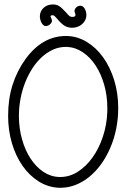

<svg xmlns="http://www.w3.org/2000/svg" viewBox="-20 -846 577 877"><path d="M280.8 -681.6C209.5 -681.6 148.3 -646.8 97.2 -577.1C70.8 -540.7 50.9 -501.1 37.4 -458.3C23.8 -415.4 17.1 -368.3 17.1 -316.9C17.1 -272.9 22.9 -231.4 34.4 -192.1C46 -152.9 62.1 -118.5 82.8 -88.9C103.4 -59.2 127.9 -35.5 156.2 -17.6C184.6 0.3 215.5 10.1 249 11.7H256.3C280.1 11.7 303.1 7.3 325.4 -1.5C347.7 -10.3 368.7 -22.6 388.2 -38.6C407.7 -54.5 425.5 -73.6 441.7 -95.9C457.8 -118.2 471.7 -142.9 483.4 -169.9C495.1 -196.9 504.2 -225.8 510.5 -256.6C516.8 -287.4 520 -319.3 520 -352.5C520 -397.8 513.8 -440.3 501.5 -480.2C489.1 -520.1 472.2 -554.9 450.7 -584.7C429.2 -614.5 403.9 -638.1 374.8 -655.5C345.6 -672.9 314.3 -681.6 280.8 -681.6ZM286.1 -631.8C312.2 -630.5 336.4 -622.2 358.9 -606.9C381.3 -591.6 400.8 -571.4 417.2 -546.1C433.7 -520.9 446.6 -491.6 456.1 -458.3C465.5 -424.9 470.2 -389.6 470.2 -352.5V-335.4C468.6 -295.1 461.8 -256.9 449.7 -220.9C437.7 -185 421.9 -153.4 402.3 -126.2C382.8 -99 360.5 -77.5 335.4 -61.5C310.4 -45.6 284 -37.6 256.3 -37.6H251C224.9 -38.2 200.7 -46.1 178.2 -61C155.8 -76 136.2 -96.2 119.6 -121.6C103 -147 90 -176.4 80.6 -210C71.1 -243.5 66.4 -279.1 66.4 -316.9C66.4 -343.9 68.9 -370.4 74 -396.5C79 -422.5 86.2 -447.2 95.5 -470.5C104.7 -493.7 115.9 -515.3 128.9 -535.2C141.9 -555 156.4 -572.1 172.4 -586.4C188.3 -600.7 205.4 -611.9 223.6 -619.9C241.9 -627.8 260.9 -631.8 280.8 -631.8ZM213.4 -764.6C211.8 -766.6 210.9 -768.7 210.9 -771C210.9 -770.7 211.2 -771.5 211.7 -773.4C212.2 -775.4 215 -776.4 220.2 -776.4C223.8 -776.4 226.9 -775.1 229.5 -772.7C232.1 -770.3 236.5 -765.5 242.7 -758.3C254.7 -744 265.7 -733.9 275.6 -728C285.6 -722.2 297 -719.2 310.1 -719.2C318.2 -719.2 326.2 -720.6 334 -723.4C341.8 -726.2 348.7 -730.1 354.7 -735.4C360.8 -740.6 365.6 -746.7 369.1 -753.9C372.7 -761.1 374.5 -769 374.5 -777.8C374.5 -782.7 373.9 -787.6 372.6 -792.5C371.3 -797.4 369.5 -801.8 367.2 -805.9C364.9 -810 362.1 -813.3 358.9 -815.9C355.6 -818.5 352.1 -819.8 348.1 -819.8C339.7 -819.8 332.9 -817.1 327.9 -811.8C322.8 -806.4 320.3 -801.1 320.3 -795.9C320.3 -793.3 321 -790.2 322.5 -786.6C324 -783 324.7 -779.9 324.7 -777.3C324.7 -773.8 323 -771.4 319.6 -770.3C316.2 -769.1 312.8 -768.6 309.6 -768.6C305.3 -768.6 301.3 -769.9 297.4 -772.7C293.5 -775.5 287.9 -781.2 280.8 -790L263.7 -807.4C258.8 -812.1 254.2 -815.8 249.8 -818.4C245.4 -821 240.9 -822.8 236.3 -824C231.8 -825.1 226.6 -825.7 220.7 -825.7C212.9 -825.7 205.4 -824.4 198.2 -821.8C191.1 -819.2 184.8 -815.4 179.4 -810.5C174.1 -805.7 169.8 -799.9 166.7 -793.2C163.7 -786.5 162.1 -779.1 162.1 -771C162.1 -766.4 162.8 -761.6 164.1 -756.6C165.4 -751.5 167.2 -746.8 169.4 -742.4C171.7 -738 174.5 -734.4 177.7 -731.4C181 -728.5 184.7 -727.1 189 -727.1C192.5 -727.1 196 -727.8 199.5 -729.2C202.9 -730.7 205.9 -732.6 208.5 -734.9C211.1 -737.1 213.2 -739.7 214.8 -742.4C216.5 -745.2 217.3 -748 217.3 -751C217.3 -754.9 216 -759.4 213.4 -764.6Z"/></svg>

Font: Nathan
Style: Regular
Weight: 400
Designer: Peter Wiegel
Foundry: Peter Wiegel
Version: Version 1.001 2009